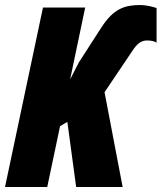

<svg xmlns="http://www.w3.org/2000/svg" viewBox="-25 -744 643 764"><path d="M-5 0H163L214 -242L243 -259L278 0H463L391 -377L502 -542C521 -571 537 -583 561 -583C581 -583 593 -578 598 -574V-712C582 -718 553 -724 534 -724C471 -724 427 -710 378 -634L289 -496L254 -428L314 -714H146Z"/></svg>

Font: Noto Sans UI Condensed Black
Style: Italic
Weight: 900
Width: 3
Italic angle: -192°
Designer: Monotype Design Team
Foundry: Monotype Imaging Inc.
Version: Version 1.901